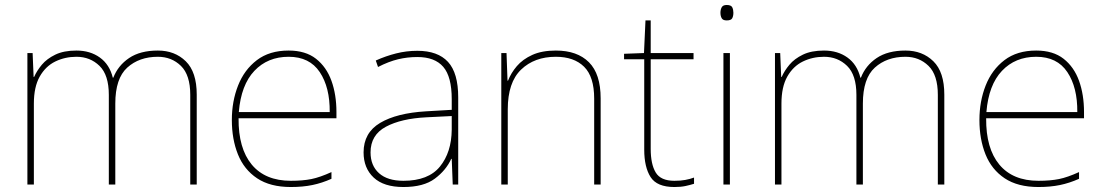

<svg xmlns="http://www.w3.org/2000/svg" viewBox="-20 -741 4434 771"><path d="M614 -538Q682 -538 726 -495Q770 -452 770 -361V0H744V-360Q744 -440 706.5 -476.5Q669 -513 614 -513Q539 -513 491 -469.5Q443 -426 443 -325V0H417V-360Q417 -440 379.5 -476.5Q342 -513 287 -513Q241 -513 202 -494Q163 -475 139.5 -433.5Q116 -392 116 -325V0H90V-528H111L115 -432H117Q128 -457 148 -481Q168 -505 202 -521.5Q236 -538 287 -538Q342 -538 381 -510Q420 -482 433 -429H435Q454 -478 498.5 -508Q543 -538 614 -538Z M1139 -538Q1207 -538 1249 -505Q1291 -472 1311 -416.5Q1331 -361 1331 -291V-266H938Q937 -145 991 -80Q1045 -15 1148 -15Q1196 -15 1230.5 -22Q1265 -29 1311 -50V-23Q1273 -6 1234.5 2Q1196 10 1148 10Q1065 10 1012.5 -25Q960 -60 935.5 -121Q911 -182 911 -259Q911 -334 936 -397.5Q961 -461 1011.5 -499.5Q1062 -538 1139 -538ZM1139 -513Q1055 -513 1001.5 -456.5Q948 -400 939 -291H1304Q1305 -390 1264 -451.5Q1223 -513 1139 -513Z M1656 -537Q1738 -537 1779 -492.5Q1820 -448 1820 -350V0H1798L1794 -103H1792Q1771 -57 1726 -23.5Q1681 10 1600 10Q1521 10 1480.5 -28Q1440 -66 1440 -129Q1440 -208 1506.5 -247.5Q1573 -287 1691 -294L1794 -300V-343Q1794 -433 1760 -472.5Q1726 -512 1656 -512Q1616 -512 1578.5 -503Q1541 -494 1498 -472L1489 -498Q1529 -516 1570.5 -526.5Q1612 -537 1656 -537ZM1693 -270Q1591 -265 1529.5 -232Q1468 -199 1468 -129Q1468 -76 1502 -45.5Q1536 -15 1600 -15Q1700 -15 1746.5 -72Q1793 -129 1794 -220V-275Z M2212 -538Q2298 -538 2345 -491Q2392 -444 2392 -346V0H2366V-345Q2366 -433 2325.5 -473Q2285 -513 2212 -513Q2126 -513 2072.5 -461.5Q2019 -410 2019 -302V0H1993V-528H2014L2018 -417H2020Q2032 -448 2055.5 -475.5Q2079 -503 2117.5 -520.5Q2156 -538 2212 -538Z M2688 -15Q2713 -15 2732 -18.5Q2751 -22 2767 -28V-3Q2751 2 2732.5 6Q2714 10 2688 10Q2618 10 2592.5 -30Q2567 -70 2567 -140V-503H2486V-525L2566 -528L2572 -659H2593V-528H2765V-503H2593V-143Q2593 -82 2613 -48.5Q2633 -15 2688 -15Z M2898 -721Q2916 -721 2920.5 -711.5Q2925 -702 2925 -690Q2925 -677 2920.5 -668Q2916 -659 2898 -659Q2883 -659 2878 -668Q2873 -677 2873 -690Q2873 -702 2878 -711.5Q2883 -721 2898 -721ZM2911 -528V0H2885V-528Z M3616 -538Q3684 -538 3728 -495Q3772 -452 3772 -361V0H3746V-360Q3746 -440 3708.5 -476.5Q3671 -513 3616 -513Q3541 -513 3493 -469.5Q3445 -426 3445 -325V0H3419V-360Q3419 -440 3381.5 -476.5Q3344 -513 3289 -513Q3243 -513 3204 -494Q3165 -475 3141.5 -433.5Q3118 -392 3118 -325V0H3092V-528H3113L3117 -432H3119Q3130 -457 3150 -481Q3170 -505 3204 -521.5Q3238 -538 3289 -538Q3344 -538 3383 -510Q3422 -482 3435 -429H3437Q3456 -478 3500.5 -508Q3545 -538 3616 -538Z M4141 -538Q4209 -538 4251 -505Q4293 -472 4313 -416.5Q4333 -361 4333 -291V-266H3940Q3939 -145 3993 -80Q4047 -15 4150 -15Q4198 -15 4232.5 -22Q4267 -29 4313 -50V-23Q4275 -6 4236.5 2Q4198 10 4150 10Q4067 10 4014.5 -25Q3962 -60 3937.5 -121Q3913 -182 3913 -259Q3913 -334 3938 -397.5Q3963 -461 4013.5 -499.5Q4064 -538 4141 -538ZM4141 -513Q4057 -513 4003.5 -456.5Q3950 -400 3941 -291H4306Q4307 -390 4266 -451.5Q4225 -513 4141 -513Z"/></svg>

Font: Noto Sans Thin
Style: Regular
Weight: 100
Designer: Monotype Design Team
Foundry: Monotype Imaging Inc.
Version: Version 2.007